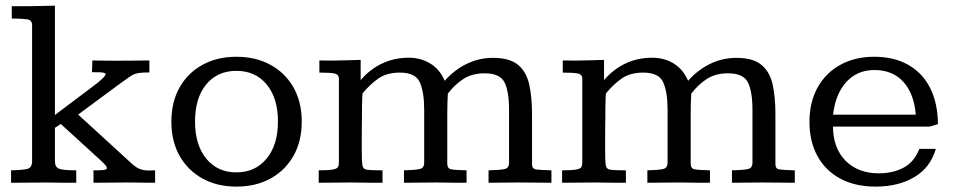

<svg xmlns="http://www.w3.org/2000/svg" viewBox="-20 -653 3411 686"><path d="M19.5 0V-44.4Q61 -45.4 77.9 -49.6Q94.7 -53.7 94.7 -77.6Q94.7 -77.6 94.7 -104Q94.7 -130.4 94.7 -173.6Q94.7 -216.8 94.7 -268.6Q94.7 -320.3 94.7 -372.1Q94.7 -423.8 94.7 -467Q94.7 -510.3 94.7 -536.6Q94.7 -563 94.7 -563Q94.7 -581.5 77.1 -584Q59.6 -586.4 22 -586.9V-630.9Q31.7 -630.9 40.8 -630.9Q49.8 -630.9 58.1 -630.9Q66.4 -630.9 74 -630.9Q81.5 -630.9 88.9 -630.9Q112.8 -631.3 133.3 -631.8Q153.8 -632.3 176.3 -632.8V-242.2L308.1 -341.3Q332.5 -359.4 345 -371.3Q357.4 -383.3 357.4 -388.2Q357.4 -391.6 350.8 -393.1Q344.2 -394.5 333 -394.8Q321.8 -395 308.6 -395L310.1 -437Q335.4 -436.5 355.2 -436.3Q375 -436 391.6 -436Q418.9 -436 447.8 -436.3Q476.6 -436.5 513.7 -437V-394Q507.3 -394 502 -394Q496.6 -394 491.7 -393.6Q476.1 -393.1 465.3 -389.9Q454.6 -386.7 439.9 -376.5Q425.3 -366.2 396.5 -345.2L259.3 -243.7L449.7 -69.3Q467.3 -53.2 481.2 -48.6Q495.1 -43.9 511.2 -43.9Q516.6 -43.9 522.2 -44.2Q527.8 -44.4 534.2 -44.4V0Q518.6 0 502.7 -0.2Q486.8 -0.5 470.5 -0.7Q454.1 -1 436 -1Q400.4 -1 372.6 -0.5Q344.7 0 314 0V-44.4Q322.3 -44.4 328.9 -44.4Q335.4 -44.4 340.3 -44.9Q361.8 -45.4 361.8 -52.2Q361.8 -57.6 354.7 -65.2Q347.7 -72.8 335.9 -83.5L197.3 -210L176.3 -196.3V-77.1Q176.3 -56.6 190.2 -50.5Q204.1 -44.4 252.4 -44.4V0Q227.1 0 200.7 -0.2Q174.3 -0.5 141.1 -1Q138.7 -1 124.3 -0.7Q109.9 -0.5 89.8 -0.5Q69.8 -0.5 50.5 -0.2Q31.2 0 19.5 0Z M824.7 13.7Q755.9 13.7 703.6 -15.1Q651.4 -43.9 621.8 -95.9Q592.3 -147.9 592.3 -218.3Q592.3 -288.6 621.8 -340.8Q651.4 -393.1 703.9 -421.6Q756.3 -450.2 824.7 -450.2Q893.6 -450.2 946 -421.6Q998.5 -393.1 1028.3 -341.1Q1058.1 -289.1 1058.1 -218.3Q1058.1 -148.4 1028.6 -96.2Q999 -43.9 946.5 -15.1Q894 13.7 824.7 13.7ZM824.7 -37.1Q892.1 -37.1 932.6 -86.4Q973.1 -135.7 973.1 -218.8Q973.1 -302.2 932.9 -351.1Q892.6 -399.9 824.7 -399.9Q756.8 -399.9 716.8 -351.3Q676.8 -302.7 676.8 -218.8Q676.8 -135.7 716.8 -86.4Q756.8 -37.1 824.7 -37.1Z M1118.7 0V-44.4Q1154.3 -44.4 1169.4 -47.4Q1184.6 -50.3 1187.7 -56.4Q1190.9 -62.5 1190.9 -71.8V-371.1Q1190.9 -387.2 1175.3 -390.4Q1159.7 -393.6 1121.1 -393.6V-437Q1130.9 -437 1140.4 -436.8Q1149.9 -436.5 1163.6 -436.5Q1189.5 -436.5 1215.8 -437.5Q1242.2 -438.5 1268.6 -439V-366.7Q1301.3 -405.3 1345 -426Q1388.7 -446.8 1440.4 -446.8Q1483.9 -446.8 1517.8 -425.8Q1551.8 -404.8 1568.8 -364.3Q1604.5 -404.3 1648.4 -425.3Q1692.4 -446.3 1741.2 -446.3Q1800.8 -446.3 1830.8 -421.4Q1860.8 -396.5 1870.8 -351.3Q1880.9 -306.2 1880.9 -245.1V-65.9Q1880.9 -49.8 1895.5 -47.6Q1910.2 -45.4 1950.2 -44.4V0Q1923.3 0 1896 -0.5Q1868.7 -1 1833.5 -1Q1799.8 -1 1775.4 -0.5Q1751 0 1725.6 0V-44.4Q1767.6 -45.4 1783.2 -49.1Q1798.8 -52.7 1798.8 -71.8V-260.3Q1798.8 -325.7 1782.7 -358.4Q1766.6 -391.1 1711.4 -391.1Q1666 -391.1 1634.5 -370.1Q1603 -349.1 1580.1 -318.4Q1579.1 -300.8 1578.6 -282.7Q1578.1 -264.6 1578.1 -245.6V-68.4Q1578.1 -50.8 1592 -48.1Q1606 -45.4 1647 -44.4V0Q1622.6 0 1598.9 -0.2Q1575.2 -0.5 1541 -1Q1505.4 -1 1478 -0.5Q1450.7 0 1423.3 0V-44.4Q1464.8 -45.4 1480.2 -49.3Q1495.6 -53.2 1495.6 -71.3V-260.3Q1495.6 -324.2 1480 -358.9Q1464.4 -393.6 1408.7 -393.6Q1362.3 -393.6 1332.5 -373Q1302.7 -352.5 1275.4 -319.3Q1274.9 -318.8 1274.4 -306.2Q1273.9 -293.5 1273.4 -273.4Q1273.4 -256.3 1273.2 -235.8Q1272.9 -215.3 1272.7 -193.8Q1272.5 -172.4 1272.5 -151.9Q1272.5 -131.3 1272.5 -114.7Q1272.5 -77.6 1274.7 -63Q1276.9 -48.3 1292.2 -46.4Q1307.6 -44.4 1346.7 -44.4V0Q1321.3 0 1296.6 -0.2Q1272 -0.5 1236.3 -1Q1200.7 -1 1173.3 -0.5Q1146 0 1118.7 0Z M1988.3 0V-44.4Q2023.9 -44.4 2039.1 -47.4Q2054.2 -50.3 2057.4 -56.4Q2060.5 -62.5 2060.5 -71.8V-371.1Q2060.5 -387.2 2044.9 -390.4Q2029.3 -393.6 1990.7 -393.6V-437Q2000.5 -437 2010 -436.8Q2019.5 -436.5 2033.2 -436.5Q2059.1 -436.5 2085.4 -437.5Q2111.8 -438.5 2138.2 -439V-366.7Q2170.9 -405.3 2214.6 -426Q2258.3 -446.8 2310.1 -446.8Q2353.5 -446.8 2387.5 -425.8Q2421.4 -404.8 2438.5 -364.3Q2474.1 -404.3 2518.1 -425.3Q2562 -446.3 2610.8 -446.3Q2670.4 -446.3 2700.4 -421.4Q2730.5 -396.5 2740.5 -351.3Q2750.5 -306.2 2750.5 -245.1V-65.9Q2750.5 -49.8 2765.1 -47.6Q2779.8 -45.4 2819.8 -44.4V0Q2793 0 2765.6 -0.5Q2738.3 -1 2703.1 -1Q2669.4 -1 2645 -0.5Q2620.6 0 2595.2 0V-44.4Q2637.2 -45.4 2652.8 -49.1Q2668.5 -52.7 2668.5 -71.8V-260.3Q2668.5 -325.7 2652.3 -358.4Q2636.2 -391.1 2581.1 -391.1Q2535.6 -391.1 2504.2 -370.1Q2472.7 -349.1 2449.7 -318.4Q2448.7 -300.8 2448.2 -282.7Q2447.8 -264.6 2447.8 -245.6V-68.4Q2447.8 -50.8 2461.7 -48.1Q2475.6 -45.4 2516.6 -44.4V0Q2492.2 0 2468.5 -0.2Q2444.8 -0.5 2410.6 -1Q2375 -1 2347.7 -0.5Q2320.3 0 2293 0V-44.4Q2334.5 -45.4 2349.9 -49.3Q2365.2 -53.2 2365.2 -71.3V-260.3Q2365.2 -324.2 2349.6 -358.9Q2334 -393.6 2278.3 -393.6Q2231.9 -393.6 2202.1 -373Q2172.4 -352.5 2145 -319.3Q2144.5 -318.8 2144 -306.2Q2143.6 -293.5 2143.1 -273.4Q2143.1 -256.3 2142.8 -235.8Q2142.6 -215.3 2142.3 -193.8Q2142.1 -172.4 2142.1 -151.9Q2142.1 -131.3 2142.1 -114.7Q2142.1 -77.6 2144.3 -63Q2146.5 -48.3 2161.9 -46.4Q2177.2 -44.4 2216.3 -44.4V0Q2190.9 0 2166.3 -0.2Q2141.6 -0.5 2106 -1Q2070.3 -1 2043 -0.5Q2015.6 0 1988.3 0Z M3108.4 13.7Q3034.7 13.7 2981.7 -15.1Q2928.7 -43.9 2900.4 -95.9Q2872.1 -147.9 2872.1 -217.3Q2872.1 -287.6 2900.9 -339.8Q2929.7 -392.1 2981.9 -421.1Q3034.2 -450.2 3103.5 -450.2Q3173.8 -450.2 3224.6 -421.6Q3275.4 -393.1 3303 -339.1Q3330.6 -285.2 3331.1 -209.5L3301.8 -200.7H2956.1Q2957 -122.6 3001.7 -78.1Q3046.4 -33.7 3119.6 -33.7Q3170.4 -33.7 3208.5 -54Q3246.6 -74.2 3264.6 -121.1H3323.7Q3304.2 -54.2 3247.1 -20.3Q3189.9 13.7 3108.4 13.7ZM2956.5 -243.2H3252Q3246.1 -317.9 3207.8 -360.4Q3169.4 -402.8 3104.5 -402.8Q3042.5 -402.8 3003.7 -359.9Q2964.8 -316.9 2956.5 -243.2Z"/></svg>

Font: Kameron
Style: Regular
Weight: 400
Designer: Vernon Adams
Foundry: Vernon Adams
Version: Version 1.100